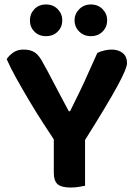

<svg xmlns="http://www.w3.org/2000/svg" viewBox="-20 -833 606 860"><path d="M356 -198H228Q202 -237 171 -285Q140 -333 110 -383.5Q80 -434 53.5 -481.5Q27 -529 10 -568Q20 -584 39 -597.5Q58 -611 85 -611Q118 -611 137.5 -597Q157 -583 175 -547Q180 -539 191.5 -517.5Q203 -496 217.5 -468Q232 -440 247 -412Q262 -384 273 -363Q284 -342 288 -335H294Q318 -383 337.5 -423.5Q357 -464 375.5 -506Q394 -548 416 -596Q430 -603 447.5 -607Q465 -611 480 -611Q510 -611 529.5 -595.5Q549 -580 549 -550Q549 -539 539 -514.5Q529 -490 506.5 -448.5Q484 -407 447 -345.5Q410 -284 356 -198ZM221 -251H361V-1Q352 1 333.5 4Q315 7 297 7Q255 7 238 -8Q221 -23 221 -59ZM259 -742Q259 -712 238.5 -691.5Q218 -671 186 -671Q154 -671 134 -691.5Q114 -712 114 -742Q114 -771 134 -792Q154 -813 186 -813Q218 -813 238.5 -792Q259 -771 259 -742ZM460 -742Q460 -712 439.5 -691.5Q419 -671 387 -671Q356 -671 335 -691.5Q314 -712 314 -742Q314 -771 335 -792Q356 -813 387 -813Q419 -813 439.5 -792Q460 -771 460 -742Z"/></svg>

Font: BalooTamma2Bold
Style: Bold
Weight: 700
Designer: Divya Kowshik, Shuchita Grover and Ek Type
Foundry: Ek Type
Version: Version 1.700